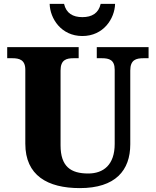

<svg xmlns="http://www.w3.org/2000/svg" viewBox="-20 -956 799 986"><path d="M403 -771C512 -771 569 -861 571 -936H497C486 -888 452 -868 403 -868C354 -868 320 -888 309 -936H235C237 -861 294 -771 403 -771ZM390 10C573 10 649 -81 649 -215V-594C649 -649 679 -657 717 -657H743V-714H477V-657H503C540 -657 569 -649 569 -598V-217C569 -110 512 -65 433 -65C344 -65 291 -100 291 -210V-594C291 -649 321 -657 358 -657H384V-714H17V-657H43C79 -657 110 -649 110 -598V-218C110 -55 224 10 390 10Z"/></svg>

Font: Noto Serif Malayalam ExtraBold
Style: Regular
Weight: 800
Designer: Indian type Foundry, Jelle Bosma, Monotype Design Team
Foundry: Monotype Imaging Inc.
Version: Version 2.104